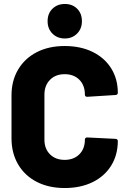

<svg xmlns="http://www.w3.org/2000/svg" viewBox="-20 -940 649 968"><path d="M306 8Q226 8 165.5 -23Q105 -54 71.5 -111Q38 -168 38 -243V-459Q38 -533 71.5 -589.5Q105 -646 165.5 -677Q226 -708 306 -708Q386 -708 446.5 -678.5Q507 -649 540.5 -595.5Q574 -542 574 -472Q574 -467 570.5 -464Q567 -461 562 -461L420 -452Q408 -452 408 -463Q408 -510 380 -538Q352 -566 306 -566Q260 -566 232 -537.5Q204 -509 204 -463V-236Q204 -190 232 -162Q260 -134 306 -134Q352 -134 380 -162Q408 -190 408 -236Q408 -247 420 -247L562 -240Q567 -240 570.5 -237Q574 -234 574 -230Q574 -159 540.5 -105Q507 -51 446.5 -21.5Q386 8 306 8ZM307 -746Q269 -746 244.5 -770.5Q220 -795 220 -833Q220 -872 244.5 -896Q269 -920 307 -920Q345 -920 369 -896Q393 -872 393 -833Q393 -795 368.5 -770.5Q344 -746 307 -746Z"/></svg>

Font: LinhAnh ExtBd
Style: Regular
Weight: 800
Designer: Jeremy Tribby
Foundry: Tribby Type
Version: Version 1.408